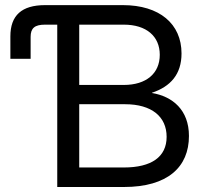

<svg xmlns="http://www.w3.org/2000/svg" viewBox="-20 -748 815 768"><path d="M209 0H475.6C650.4 0 735.8 -79.6 735.8 -204.1C735.8 -308.1 670.4 -362.3 587.9 -376V-377C662.1 -401.9 706.1 -450.7 706.1 -534.2C706.1 -652.8 617.7 -727.5 471.7 -727.5H160.2C66.9 -727.5 21.5 -686.5 21.5 -602.5V-512.7H102.5V-600.6C102.5 -635.3 118.7 -649.4 160.2 -649.4H209ZM475.6 -78.1H296.9V-331.1H480.5C586.9 -331.1 646.5 -281.2 646.5 -200.7C646.5 -120.1 585.4 -78.1 475.6 -78.1ZM475.1 -408.2H296.9V-649.4H475.1C565.4 -649.4 619.1 -603 619.1 -528.8C619.1 -454.6 565.4 -408.2 475.1 -408.2Z"/></svg>

Font: Raveo Display Display
Style: Regular
Weight: 400
Designer: Jakub Foglar, Rasmus Andersson (Inter)
Foundry: Jakubfoglar.com
Version: Version 1.100;Glyphs 3.2.3 (3260)